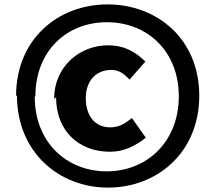

<svg xmlns="http://www.w3.org/2000/svg" viewBox="-20 -792 984 873"><path d="M57 -359C57 -99 249 61 471 61C694 61 886 -98 886 -357C886 -616 693 -772 469 -772C246 -772 53 -616 53 -355ZM141 -355C141 -559 282 -691 466 -691C650 -691 793 -559 793 -354C793 -149 650 -13 465 -13C280 -13 138 -148 138 -352ZM235 -350C235 -198 337 -102 480 -102C543 -102 595 -128 643 -166L580 -255C548 -231 523 -213 481 -213C413 -213 370 -264 370 -346C370 -416 409 -474 487 -474C520 -474 543 -458 569 -430L641 -512C601 -551 551 -586 471 -586C343 -586 226 -490 226 -342Z"/></svg>

Font: GenEiGothic-pro-Heavy
Style: Bold
Weight: 900
Designer: Ryoko NISHIZUKA (kana & ideographs); Paul D. Hunt (Latin, Greek & Cyrillic); Wenlong ZHANG (bopomofo); Sandoll Communica
Foundry: Adobe Systems Incorporated; o_tamon
Version: Version 1.000.140830